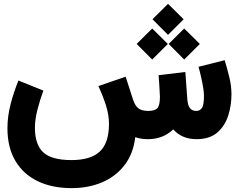

<svg xmlns="http://www.w3.org/2000/svg" viewBox="-20 -722 1239 996"><path d="M771 -622.1 851.6 -702.1 932.6 -622.1 851.6 -541ZM855 -494.1 935.5 -574.2 1016.6 -494.1 935.5 -413.1ZM689 -494.1 769.5 -574.2 850.6 -494.1 769.5 -413.1ZM747.6 0Q710.9 0 681.6 -10.3Q671.4 76.2 625.7 135Q580.1 193.8 509.3 223.9Q438.5 253.9 352.1 253.9Q249.5 253.9 174.8 217.5Q100.1 181.2 59.3 111.8Q18.6 42.5 18.6 -56.6Q18.6 -118.7 35.2 -182.4Q51.8 -246.1 75.7 -304.2L205.1 -252Q188 -206.1 174.6 -154.3Q161.1 -102.5 161.1 -59.1Q161.1 27.8 204.3 68.1Q247.6 108.4 350.6 108.4Q449.7 108.4 497.3 64.5Q544.9 20.5 545.4 -78.1Q545.4 -127 528.6 -178.5Q511.7 -230 490.2 -275.4L631.8 -324.2L669.9 -206.1Q680.7 -173.3 697.8 -160.2Q714.8 -147 748.5 -146.5Q784.2 -146.5 796.9 -161.6Q809.6 -176.8 809.6 -219.2Q809.6 -225.6 808.3 -246.3Q807.1 -267.1 805.7 -291.3Q804.2 -315.4 802.7 -332L941.4 -348.6L951.7 -207.5Q954.1 -175.3 965.3 -160.9Q976.6 -146.5 999.5 -146.5Q1014.6 -146.5 1026.4 -160.4Q1038.1 -174.3 1038.1 -225.6Q1038.1 -243.2 1033.7 -269.3Q1029.3 -295.4 1022.9 -323.7Q1016.6 -352.1 1009.8 -375.5L1145.5 -409.7Q1158.2 -368.2 1169.4 -322.5Q1180.7 -276.9 1180.7 -232.9Q1180.7 -174.8 1163.6 -121.6Q1146.5 -68.4 1107.2 -34.4Q1067.9 -0.5 1000 0Q923.3 0 878.9 -50.8Q825.2 0 747.6 0Z"/></svg>

Font: Vazir Black FD-WOL
Style: Black-FD-WOL
Weight: 900
Designer: Saber Rastikerdar
Foundry: Saber Rastikerdar
Version: Version 30.0.0